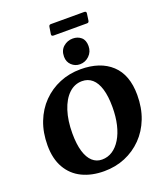

<svg xmlns="http://www.w3.org/2000/svg" viewBox="-186 -1178 1123 1315"><g transform="rotate(-20 375.0 -520.0)"><path d="M344 16Q253 16 184 -17.5Q115 -51 76.5 -118Q38 -185 38 -283Q38 -376 67.5 -452Q97 -528 150.5 -582.5Q204 -637 275 -666.5Q346 -696 428 -696Q571 -696 652.5 -620.5Q734 -545 734 -398Q734 -304 704.5 -228Q675 -152 621.5 -97.5Q568 -43 497.5 -13.5Q427 16 344 16ZM357 -64Q399 -64 433.5 -86.5Q468 -109 493.5 -151Q519 -193 532.5 -250.5Q546 -308 546 -378Q546 -457 530 -510Q514 -563 483.5 -589.5Q453 -616 410 -616Q355 -616 313.5 -576.5Q272 -537 249 -466Q226 -395 226 -302Q226 -223 242 -170Q258 -117 287.5 -90.5Q317 -64 357 -64ZM438 -729Q403 -729 377.5 -753Q352 -777 352 -815Q352 -861 381.5 -886.5Q411 -912 450 -912Q486 -912 510.5 -891Q535 -870 535 -827Q535 -785 506 -757Q477 -729 438 -729ZM328 -1041Q330 -1056 343 -1056H586Q603 -1056 601 -1041L594 -991Q592 -976 579 -976H335Q318 -976 320 -991Z"/></g></svg>

Font: Alkatra
Style: Bold
Weight: 700
Designer: Suman Bhandary
Version: Version 1.100;gftools[0.9.22]